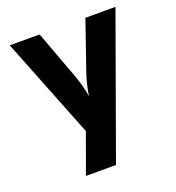

<svg xmlns="http://www.w3.org/2000/svg" viewBox="-132 -656 865 942"><g transform="rotate(-20 300.0 -185.0)"><path d="M156 180 231 -27 24 -550H180L269 -310Q279 -283 289.5 -248Q300 -213 304 -182Q308 -213 317 -248Q326 -283 336 -310L419 -550H576L313 180Z"/></g></svg>

Font: JetBrains Mono NL ExtraBold
Style: Regular
Weight: 800
Designer: Philipp Nurullin, Konstantin Bulenkov
Foundry: JetBrains
Version: Version 2.304; ttfautohint (v1.8.4.7-5d5b)